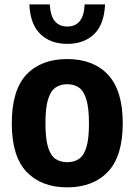

<svg xmlns="http://www.w3.org/2000/svg" viewBox="-20 -816 593 847"><path d="M276.5 10.5Q162.5 10.5 97.2 -58Q32 -126.5 32 -271.5Q32 -418 96.5 -486.8Q161 -555.5 276.5 -555.5Q392 -555.5 456.8 -486Q521.5 -416.5 521.5 -272.5Q521.5 -127 456 -58.2Q390.5 10.5 276.5 10.5ZM276.5 -100.5Q307 -100.5 328.5 -115Q350 -129.5 361.2 -166.5Q372.5 -203.5 372.5 -270.5Q372.5 -339.5 361 -377.2Q349.5 -415 328 -429.8Q306.5 -444.5 276.5 -444.5Q246.5 -444.5 225 -429.8Q203.5 -415 192 -377.8Q180.5 -340.5 180.5 -273Q180.5 -204.5 191.8 -167.2Q203 -130 224.5 -115.2Q246 -100.5 276.5 -100.5ZM277 -622.5Q203 -622.5 158.2 -665.5Q113.5 -708.5 109.5 -796.5H199.5Q202.5 -746 222 -722.5Q241.5 -699 277 -699Q312 -699 331.5 -722.5Q351 -746 353.5 -796.5H443.5Q439.5 -708 395 -665.2Q350.5 -622.5 277 -622.5Z"/></svg>

Font: Encode Sans Semi Condensed
Style: Bold
Weight: 700
Width: 4
Designer: Multiple Designers
Foundry: Impallari Type
Version: Version 3.000; ttfautohint (v1.8.3) -l 8 -r 50 -G 200 -x 14 